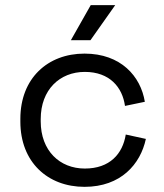

<svg xmlns="http://www.w3.org/2000/svg" viewBox="-20 -711 638 745"><path d="M308 14C449 14 525 -74 546 -172L468 -189C456 -114 406 -57 309 -57C212 -57 138 -126 138 -240V-249C138 -363 212 -432 309 -432C406 -432 455 -372 465 -300L542 -316C526 -415 449 -503 308 -503C165 -503 59 -407 59 -250V-239C59 -82 165 14 308 14ZM255 -555H331L427 -691H332Z"/></svg>

Font: Meta Space
Style: Regular
Weight: 400
Designer: Meta Pool / Florian Karsten
Foundry: Meta Pool / Florian Karsten
Version: Version 2.000;Glyphs 3.1.1 (3137)